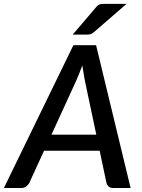

<svg xmlns="http://www.w3.org/2000/svg" viewBox="-56 -948 718 968"><path d="M429.5 -269 372.5 -538.5Q370 -554 366.2 -574Q362.5 -594 359 -618Q350.5 -594 342 -573.8Q333.5 -553.5 326.5 -537.5L203.5 -269ZM602.5 0H515.5Q500.5 0 492.2 -7.2Q484 -14.5 480.5 -26.5L446.5 -188H166L92 -26.5Q87 -16 76.2 -8Q65.5 0 51.5 0H-36.5L314 -720H428.5ZM582 -928.5 417 -785.5Q407.5 -777.5 400 -775.5Q392.5 -773.5 381 -773.5H310.5L427 -910Q432 -916.5 436.5 -920Q441 -923.5 446 -925.5Q451 -927.5 457.2 -928Q463.5 -928.5 472 -928.5Z"/></svg>

Font: Lato SemiBold
Style: Italic
Weight: 600
Italic angle: -7°
Designer: Lukasz Dziedzic with Adam Twardoch and Botio Nikoltchev
Foundry: tyPoland Lukasz Dziedzic
Version: Version 2.015; 2015-08-06; http://www.latofonts.com/